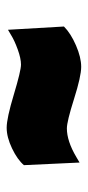

<svg xmlns="http://www.w3.org/2000/svg" viewBox="140 -546 269 590"><g transform="rotate(90 275.0 -250.5)"><path d="M88 -150 71 -140 61 -312Q82 -333 119 -349Q156 -365 185 -365Q214 -365 283.5 -343Q353 -321 374 -321Q413 -321 462 -350L479 -360L487 -189Q470 -169 435.5 -152.5Q401 -136 372 -136Q343 -136 270 -158Q197 -180 178 -180Q159 -180 131.5 -170Q104 -160 88 -150Z"/></g></svg>

Font: Titillium Web Black
Style: Regular
Weight: 900
Version: Version 1.002;PS 35.000;hotconv 1.0.70;makeotf.lib2.5.55311